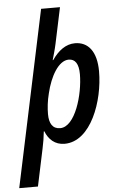

<svg xmlns="http://www.w3.org/2000/svg" viewBox="-105 -803 662 1083"><g transform="rotate(-5 226.0 -261.5)"><path d="M219 -80C176 -80 157 -112 157 -165C157 -197 161 -239 172 -281C194 -375 242 -461 300 -461C336 -461 356 -433 356 -374C356 -259 304 -80 219 -80ZM-41 237H65L110 24C116 -3 122 -39 125 -70H128C146 -24 181 10 236 10C386 10 465 -214 465 -380C465 -494 417 -550 343 -550C291 -550 248 -517 213 -466H210C217 -491 227 -524 234 -557L277 -760H170Z"/></g></svg>

Font: Noto Sans Display SemiCondensed Medium
Style: Italic
Weight: 500
Width: 4
Italic angle: -12°
Designer: Monotype Design Team
Foundry: Monotype Imaging Inc.
Version: Version 1.900